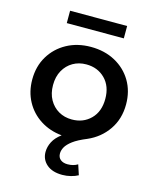

<svg xmlns="http://www.w3.org/2000/svg" viewBox="-135 -805 916 1125"><g transform="rotate(15 322.5 -242.5)"><path d="M352 228Q291 228 257 198.5Q223 169 223 123Q223 92 238.5 61.5Q254 31 289 5Q216 -2 159 -38.5Q102 -75 70 -134Q38 -193 38 -267Q38 -347 75 -408.5Q112 -470 176 -505Q240 -540 322 -540Q405 -540 469.5 -505Q534 -470 570.5 -408.5Q607 -347 607 -267Q607 -179 561.5 -113Q516 -47 440 -14Q386 8 357.5 29.5Q329 51 318 71Q307 91 307 110Q307 134 323 147Q339 160 366 160Q401 160 427 144L447 205Q429 215 403.5 221.5Q378 228 352 228ZM322 -100Q391 -100 436 -145Q481 -190 481 -267Q481 -344 436 -389Q391 -434 322 -434Q277 -434 241.5 -413.5Q206 -393 185 -355.5Q164 -318 164 -267Q164 -216 185 -178.5Q206 -141 241.5 -120.5Q277 -100 322 -100ZM148 -638V-713H494V-638Z"/></g></svg>

Font: Montserrat SemiBold
Style: Regular
Weight: 600
Designer: Julieta Ulanovsky
Foundry: Julieta Ulanovsky
Version: Version 9.000; ttfautohint (v1.8.4.7-5d5b)